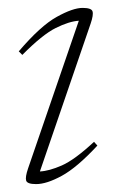

<svg xmlns="http://www.w3.org/2000/svg" viewBox="-20 -456 289 486"><path d="M51 -29.5 179.5 -403.5Q155 -402 121.2 -385.2Q87.5 -368.5 36.5 -317L27.5 -326Q82.5 -390.5 123.5 -413.2Q164.5 -436 189 -436Q211.5 -436 214.2 -427.2Q217 -418.5 209.5 -396.5L81 -22Q104 -23 136.5 -37.2Q169 -51.5 218 -97L226.5 -87.5Q175 -32 136.5 -11Q98 10 71.5 10Q49 10 46.2 1.2Q43.5 -7.5 51 -29.5Z"/></svg>

Font: Newsreader Text ExtraLight
Style: Italic
Weight: 275
Italic angle: -17°
Designer: Hugues Gentile
Foundry: Production Type
Version: Version 1.001